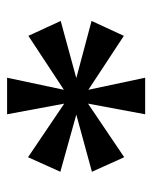

<svg xmlns="http://www.w3.org/2000/svg" viewBox="36 -836 429 541"><g transform="rotate(-90 250.5 -565.5)"><path d="M199 -371 229 -532 78 -430 37 -521 198 -565 37 -610 78 -701 229 -599 199 -760H302L268 -600L420 -700L462 -609L301 -565L462 -522L420 -431L268 -531L302 -371Z"/></g></svg>

Font: Noto Serif Vithkuqi SemiBold
Style: Regular
Weight: 600
Version: Version 1.005